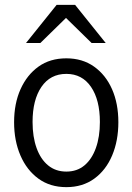

<svg xmlns="http://www.w3.org/2000/svg" viewBox="-20 -760 545 790"><path d="M253 10Q186 10 138 -25Q90 -60 64 -120.5Q38 -181 38 -257Q38 -334 64.5 -393Q91 -452 138.5 -486Q186 -520 253 -520Q319 -520 367 -486Q415 -452 441 -393Q467 -334 467 -257Q467 -181 441.5 -120.5Q416 -60 368 -25Q320 10 253 10ZM253 -54Q297 -54 327.5 -79.5Q358 -105 374.5 -151Q391 -197 391 -258Q391 -349 354.5 -402.5Q318 -456 253 -456Q187 -456 150.5 -402.5Q114 -349 114 -258Q114 -197 130.5 -151Q147 -105 178 -79.5Q209 -54 253 -54ZM87 -583 213 -740H289L415 -583H357L217 -720H286L146 -583Z"/></svg>

Font: Instrument Sans SemiCondensed
Style: Regular
Weight: 400
Width: 4
Designer: Rodrigo Fuenzalida
Foundry: fragTYPE
Version: Version 1.000;gftools[0.9.28]